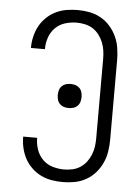

<svg xmlns="http://www.w3.org/2000/svg" viewBox="-53 -785 607 835"><g transform="rotate(5 250.0 -367.5)"><path d="M253 8Q228 8 204 4Q180 0 158 -10.5Q136 -21 117.5 -38.5Q99 -56 87.5 -77Q76 -98 70 -122.5Q64 -147 64 -171Q64 -172 64 -172.5Q64 -173 64 -174H125Q125 -173 125 -172.5Q125 -172 125 -172Q125 -147 133.5 -122.5Q142 -98 160 -80Q178 -62 203 -54.5Q228 -47 253 -47Q271 -47 289.5 -51Q308 -55 323.5 -65Q339 -75 350.5 -90Q362 -105 369 -122.5Q376 -140 378.5 -158Q381 -176 381 -195V-540Q381 -559 378.5 -577Q376 -595 369 -612.5Q362 -630 350.5 -645Q339 -660 323.5 -670Q308 -680 289.5 -684Q271 -688 253 -688Q228 -688 203 -680.5Q178 -673 160 -655Q142 -637 133.5 -612.5Q125 -588 125 -563Q125 -563 125 -562.5Q125 -562 125 -561H64Q64 -562 64 -562.5Q64 -563 64 -564Q64 -588 70 -612.5Q76 -637 87.5 -658Q99 -679 117.5 -696.5Q136 -714 158 -724.5Q180 -735 204 -739Q228 -743 253 -743Q279 -743 305 -738Q331 -733 354 -720Q377 -707 394.5 -687Q412 -667 423 -643Q434 -619 438 -592.5Q442 -566 442 -540V-195Q442 -169 438 -142.5Q434 -116 423 -92Q412 -68 394.5 -48Q377 -28 354 -15Q331 -2 305 3Q279 8 253 8ZM250 -315Q239 -315 229 -318Q219 -321 211.5 -328.5Q204 -336 201 -346.5Q198 -357 198 -368Q198 -378 201 -388.5Q204 -399 211.5 -406.5Q219 -414 229 -417Q239 -420 250 -420Q261 -420 271 -417Q281 -414 288.5 -406.5Q296 -399 299 -388.5Q302 -378 302 -368Q302 -357 299 -346.5Q296 -336 288.5 -328.5Q281 -321 271 -318Q261 -315 250 -315Z"/></g></svg>

Font: Iosevka Term Light
Style: Regular
Weight: 300
Monospace: yes
Designer: Belleve Invis
Foundry: Belleve Invis
Version: Version 9.0.1; ttfautohint (v1.8.3)